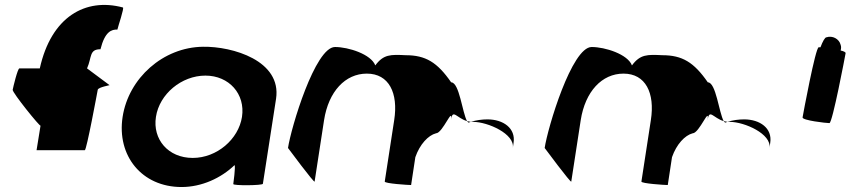

<svg xmlns="http://www.w3.org/2000/svg" viewBox="-20 -744 3420 772"><path d="M31 -383C29 -372 142 -232 143 -239L127 -140H321C328 -140 371 -372 373 -383C375 -394 428 -402 420 -402L330 -469C350 -514 338 -546 384 -546C402 -618 429 -626 452 -625C454 -636 481 -714 474 -714C324 -754 186 -677 140 -469H58C51 -469 33 -394 31 -383Z M473 -274C449 -118 550 8 710 8C791 8 869 -28 923 -80C928 -76 918 -4 918 -4C917 3 1036 2 1037 -5L1090 -347C1113 -500 915 -558 796 -556C636 -554 497 -430 473 -274ZM607 -274C621 -366 710 -440 806 -440C901 -440 967 -366 953 -274C939 -184 852 -109 755 -109C656 -109 593 -184 607 -274Z M1138 -149C1138 -149 1244 -6 1245 -14L1283 -261C1301 -376 1368 -448 1455 -448C1544 -448 1582 -370 1565 -261L1527 -14C1526 -6 1622 0 1633 0L1650 -112C1668 -164 1702 -200 1733 -208C1760 -208 1802 -320 1793 -261C1800 -309 1816 -269 1858 -257C1839 -290 1827 -413 1794 -413C1738 -494 1691 -522 1611 -522C1551 -525 1522 -526 1489 -481C1472 -526 1381 -555 1327 -555C1247 -555 1150 -230 1138 -149ZM1858 -257C1860 -254 1862 -252 1864 -251L1873 -254ZM1873 -254H1882C1942 -254 2051 -205 2042 -149L2045 -170C2054 -228 2004 -264 1940 -264C1919 -264 1895 -261 1873 -254Z M2170 -149C2170 -149 2276 -6 2277 -14L2315 -261C2333 -376 2400 -448 2487 -448C2576 -448 2614 -370 2597 -261L2559 -14C2558 -6 2654 0 2665 0L2682 -112C2700 -164 2734 -200 2765 -208C2792 -208 2834 -320 2825 -261C2832 -309 2848 -269 2890 -257C2871 -290 2859 -413 2826 -413C2770 -494 2723 -522 2643 -522C2583 -525 2554 -526 2521 -481C2504 -526 2413 -555 2359 -555C2279 -555 2182 -230 2170 -149ZM2890 -257C2892 -254 2894 -252 2896 -251L2905 -254ZM2905 -254H2914C2974 -254 3083 -205 3074 -149L3077 -170C3086 -228 3036 -264 2972 -264C2951 -264 2927 -261 2905 -254Z M3207 -272C3205 -260 3302 -249 3315 -249C3327 -249 3378 -518 3380 -530C3381 -534 3373 -538 3360 -541C3362 -548 3363 -556 3360 -564C3354 -588 3327 -602 3303 -594C3297 -594 3288 -578 3279 -554H3272C3259 -554 3209 -284 3207 -272Z"/></svg>

Font: Ampere
Style: Ita
Weight: 400
Version: Version 1